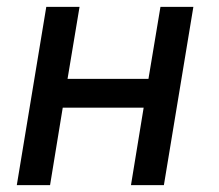

<svg xmlns="http://www.w3.org/2000/svg" viewBox="-20 -540 640 560"><path d="M29 0 115 -520H212L177 -310H413L448 -520H544L458 0H362L399 -226H163L126 0Z"/></svg>

Font: Iosevka SS04 Md Ex Obl
Style: Regular
Weight: 500
Width: 7
Italic angle: -9°
Monospace: yes
Designer: Belleve Invis
Foundry: Belleve Invis
Version: Version 19.0.0; ttfautohint (v1.8.4)